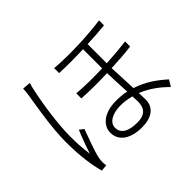

<svg xmlns="http://www.w3.org/2000/svg" viewBox="-157 -1021 1313 1313"><g transform="rotate(-45 500.0 -364.5)"><path d="M183 -753C183 -738 181 -719 178 -698C165 -613 131 -432 131 -288C131 -152 147 -48 167 24L214 20C213 12 211 -1 211 -10C210 -23 212 -40 215 -53C223 -98 263 -200 284 -261L254 -285C235 -242 207 -167 191 -115C182 -180 179 -229 179 -294C179 -411 205 -588 229 -695C232 -714 238 -733 243 -748ZM904 -488C847 -481 782 -475 710 -471V-656C775 -659 835 -663 880 -668V-716C769 -700 577 -689 432 -702V-654C504 -650 583 -651 663 -654V-469C583 -466 501 -466 417 -473V-424C497 -419 583 -419 664 -422C665 -362 669 -295 672 -235C643 -242 610 -245 573 -245C445 -245 391 -178 391 -119C391 -34 466 10 572 10C665 10 723 -32 723 -108C723 -125 722 -147 721 -172C788 -145 849 -103 905 -46L933 -92C877 -143 808 -194 719 -222L710 -424C785 -427 849 -432 904 -439ZM676 -137C676 -81 656 -36 571 -36C487 -36 438 -63 438 -120C438 -168 492 -201 572 -201C605 -201 639 -196 674 -187C675 -166 676 -149 676 -137Z"/></g></svg>

Font: Spoqa Han Sans Neo Light
Style: Regular
Weight: 300
Designer: [Spoqa Han Sans Neo] Dong-huui Kim ___ Younghwa Kang ___ Yujin Lee ___ [Noto Sans] Ryoko NISHIZUKA ____ (kana & ideograp
Foundry: Spoqa (http://www.spoqa-han-sans.com)
Version: Version 1.100;hotconv 1.0.109;makeotfexe 2.5.65596